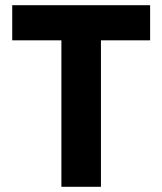

<svg xmlns="http://www.w3.org/2000/svg" viewBox="-20 -718 624 738"><path d="M557 -563V-698H27V-563H216V0H368V-563Z"/></svg>

Font: IBM Plex Sans Thai Looped
Style: Bold
Weight: 700
Designer: Mike Abbink, Paul van der Laan, Pieter van Rosmalen, Ben Mitchell, Mark Frömberg
Foundry: Bold Monday
Version: Version 1.1